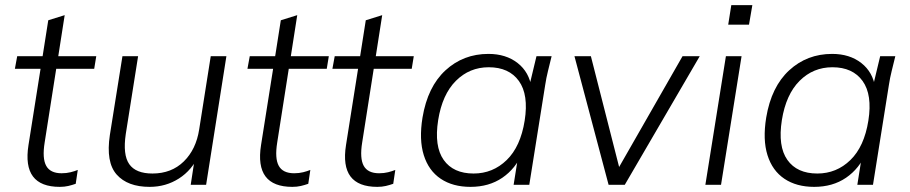

<svg xmlns="http://www.w3.org/2000/svg" viewBox="-20 -720 3544 748"><path d="M213 8Q139 8 108.5 -32.5Q78 -73 91 -155L138 -452H38L47 -501H146L168 -641L232 -661L207 -501H355L347 -452H199L154 -165Q144 -103 160 -74Q176 -45 220 -45Q239 -45 255 -49Q271 -53 283 -58L275 -4Q261 1 246 4.5Q231 8 213 8Z M563 8Q477 8 434.5 -40Q392 -88 408 -194L457 -501H518L470 -198Q458 -117 483.5 -80.5Q509 -44 574 -44Q648 -44 696 -91Q744 -138 756 -216L801 -501H862L783 0H723L741 -118H756Q728 -57 677 -24.5Q626 8 563 8Z M1119 8Q1045 8 1014.5 -32.5Q984 -73 997 -155L1044 -452H944L953 -501H1052L1074 -641L1138 -661L1113 -501H1261L1253 -452H1105L1060 -165Q1050 -103 1066 -74Q1082 -45 1126 -45Q1145 -45 1161 -49Q1177 -53 1189 -58L1181 -4Q1167 1 1152 4.5Q1137 8 1119 8Z M1450 8Q1376 8 1345.5 -32.5Q1315 -73 1328 -155L1375 -452H1275L1284 -501H1383L1405 -641L1469 -661L1444 -501H1592L1584 -452H1436L1391 -165Q1381 -103 1397 -74Q1413 -45 1457 -45Q1476 -45 1492 -49Q1508 -53 1520 -58L1512 -4Q1498 1 1483 4.5Q1468 8 1450 8Z M1813 8Q1744 8 1697 -23.5Q1650 -55 1631 -115.5Q1612 -176 1626 -262Q1646 -382 1715.5 -446Q1785 -510 1883 -510Q1951 -510 1996.5 -474.5Q2042 -439 2051 -377L2040 -376L2070 -501H2129Q2122 -472 2115 -444Q2108 -416 2104 -389L2042 0H1981L2001 -126H2016Q1989 -63 1937 -27.5Q1885 8 1813 8ZM1825 -44Q1900 -44 1954 -96.5Q2008 -149 2024 -250Q2040 -351 2001.5 -404.5Q1963 -458 1884 -458Q1809 -458 1756 -405Q1703 -352 1687 -252Q1671 -150 1708.5 -97Q1746 -44 1825 -44Z M2351 0 2218 -501H2282L2400 -38H2374L2639 -501H2706L2414 0Z M2728 0 2808 -501H2869L2789 0ZM2817 -624 2829 -700H2911L2898 -624Z M3152 8Q3083 8 3036 -23.5Q2989 -55 2970 -115.5Q2951 -176 2965 -262Q2985 -382 3054.5 -446Q3124 -510 3222 -510Q3290 -510 3335.5 -474.5Q3381 -439 3390 -377L3379 -376L3409 -501H3468Q3461 -472 3454 -444Q3447 -416 3443 -389L3381 0H3320L3340 -126H3355Q3328 -63 3276 -27.5Q3224 8 3152 8ZM3164 -44Q3239 -44 3293 -96.5Q3347 -149 3363 -250Q3379 -351 3340.5 -404.5Q3302 -458 3223 -458Q3148 -458 3095 -405Q3042 -352 3026 -252Q3010 -150 3047.5 -97Q3085 -44 3164 -44Z"/></svg>

Font: Mulish ExtraLight Light
Style: Italic
Weight: 300
Italic angle: -9°
Version: Version 3.603